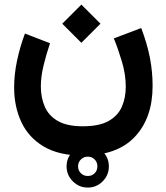

<svg xmlns="http://www.w3.org/2000/svg" viewBox="-20 -472 736 849"><path d="M274.4 263.7Q274.4 225.1 302 197.8Q329.6 170.4 368.2 170.4Q406.7 170.4 434.1 197.8Q461.4 225.1 461.4 263.7Q461.4 302.2 434.1 329.8Q406.7 357.4 368.2 357.4Q329.6 357.4 302 329.8Q274.4 302.2 274.4 263.7ZM325.2 263.7Q325.2 281.7 337.6 293.9Q350.1 306.2 368.2 306.2Q386.7 306.2 398.7 293.9Q410.6 281.7 410.6 263.7Q410.6 245.1 398.4 232.9Q386.2 220.7 368.2 220.7Q350.1 220.7 337.6 233.2Q325.2 245.6 325.2 263.7ZM339.8 -451.7 424.3 -367.2 339.8 -282.7 255.4 -367.2ZM346.2 86.4Q418.9 86.4 460.2 63Q501.5 39.6 518.8 0Q536.1 -39.6 536.1 -88.4Q536.1 -142.1 519.5 -198.2Q502.9 -254.4 483.4 -302.2L604.5 -348.1Q631.3 -276.9 643.1 -215.6Q654.8 -154.3 654.8 -92.3Q654.8 48.8 576.9 132.3Q499 215.8 346.2 215.8Q240.7 215.8 173.6 176Q106.4 136.2 74.5 67.9Q42.5 -0.5 42.5 -85.4Q42.5 -142.6 55.2 -203.1Q67.9 -263.7 90.3 -323.7L201.2 -280.8Q184.1 -230.5 172.4 -181.6Q160.6 -132.8 160.6 -89.8Q160.6 -41.5 177.5 -1.5Q194.3 38.6 234.9 62.5Q275.4 86.4 346.2 86.4Z"/></svg>

Font: Vazirmatn UI NL
Style: Bold
Weight: 700
Designer: Saber Rastikerdar
Foundry: Saber Rastikerdar
Version: Version 33.003